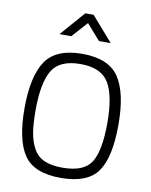

<svg xmlns="http://www.w3.org/2000/svg" viewBox="-100 -1010 857 1093"><g transform="rotate(10 328.0 -463.5)"><path d="M327 -49Q451 -49 493 -116.5Q535 -184 535 -345Q535 -501 491 -574.5Q447 -648 327 -648Q206 -648 163 -575Q120 -502 120 -345Q120 -267 128.5 -215.5Q137 -164 159 -124.5Q181 -85 222 -67Q263 -49 327 -49ZM327 10Q173 10 114.5 -75.5Q56 -161 56 -345Q56 -528 115 -617.5Q174 -707 327 -707Q480 -707 539.5 -618Q599 -529 599 -345Q599 -157 540.5 -73.5Q482 10 327 10ZM179 -795 303 -937H351L475 -795H407L328 -885L247 -795Z"/></g></svg>

Font: TitilliumText22L Lt
Style: Thin
Weight: 300
Designer: Campivisivi
Foundry: Campivisivi
Version: 1.000